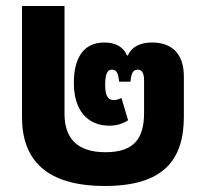

<svg xmlns="http://www.w3.org/2000/svg" viewBox="-20 -604 684 637"><path d="M328 13C523 13 590 -74 590 -217V-350C590 -433 543 -463 485 -463C445 -463 417 -449 404 -420H401C389 -450 361 -463 326 -463C256 -463 225 -410 225 -329C225 -237 271 -187 343 -187C368 -187 388 -194 405 -205L383 -279C374 -274 364 -272 358 -272C335 -272 329 -291 329 -323C329 -355 335 -373 351 -373C368 -373 373 -358 375 -333H413C415 -358 420 -373 437 -373C451 -373 458 -361 458 -337V-230C458 -148 428 -99 330 -99C232 -99 194 -149 194 -227V-584H53V-215C53 -73 134 13 328 13Z"/></svg>

Font: Noto Sans Thai UI
Style: Bold
Weight: 700
Designer: Monotype Design Team
Foundry: Monotype Imaging Inc.
Version: Version 2.000